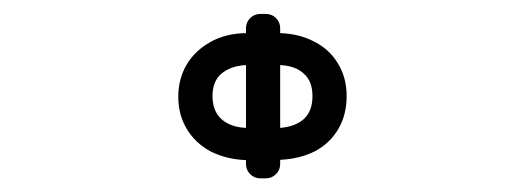

<svg xmlns="http://www.w3.org/2000/svg" viewBox="-20 -492 757 277"><path d="M384.2 -307.5V-398.1Q406.6 -397 418.3 -385.7Q430.8 -375 430.8 -353.3Q430.8 -331.7 418.3 -320.3Q406.2 -309.3 384.2 -307.5ZM249.6 -305.8Q261.7 -285.5 284.1 -273.4Q306.8 -262.1 334.9 -261V-255.3Q334.9 -246.8 340.9 -240.8Q346.9 -234.7 355.5 -234.7H363.3Q372.2 -234.7 378.2 -240.8Q384.2 -246.8 384.2 -255.3V-261.4Q413 -262.8 435 -274.1Q456.7 -285.9 468.4 -306.5Q480.1 -326.7 480.1 -353.3Q480.1 -380.7 467 -401.3Q454.2 -422.2 430.8 -433.2Q410.9 -443.2 384.2 -444.2V-451.3Q384.2 -459.9 378.2 -465.9Q372.2 -471.9 363.3 -471.9H355.5Q346.9 -471.9 340.9 -465.9Q334.9 -459.9 334.9 -451.3V-444.2Q306.1 -443.9 283.7 -431.5Q261 -418.7 249.3 -398.8Q237.2 -378.2 237.2 -352.3Q237.2 -326.3 249.6 -305.8ZM299.4 -385.7Q312.9 -397 334.9 -398.1V-307.5Q312.1 -308.6 299.4 -320.3Q286.6 -331.7 286.6 -353.7Q286.6 -374.6 299.4 -385.7Z"/></svg>

Font: DeltaSans Light
Style: Regular
Weight: 300
Designer: Rasmus Andersson
Foundry: rsms
Version: Version 3.012